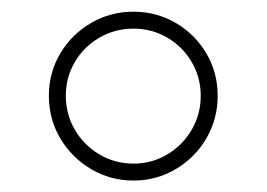

<svg xmlns="http://www.w3.org/2000/svg" viewBox="-20 -736 461 332"><path d="M64.5 -570.3Q64.5 -610.4 84.2 -643.6Q104 -676.8 137.5 -696.3Q170.9 -715.8 210.9 -715.8Q250.5 -715.8 283.9 -696.3Q317.4 -676.8 336.9 -643.6Q356.4 -610.4 356.4 -570.3Q356.4 -530.3 336.9 -496.8Q317.4 -463.4 283.9 -443.6Q250.5 -423.8 210.9 -423.8Q170.9 -423.8 137.5 -443.6Q104 -463.4 84.2 -496.8Q64.5 -530.3 64.5 -570.3ZM327.1 -570.3Q327.1 -602.1 311.5 -628.7Q295.9 -655.3 269.3 -670.9Q242.7 -686.5 210.9 -686.5Q178.7 -686.5 151.9 -670.9Q125 -655.3 109.4 -628.7Q93.8 -602.1 93.8 -570.3Q93.8 -538.6 109.4 -511.7Q125 -484.9 151.9 -469Q178.7 -453.1 210.9 -453.1Q242.7 -453.1 269.3 -469Q295.9 -484.9 311.5 -511.7Q327.1 -538.6 327.1 -570.3Z"/></svg>

Font: Pretendard Std Thin
Style: Regular
Weight: 100
Designer: Base glyphs from Inter by Rasmus Andersson; Hangeul glyphs from Noto Sans CJK(Source Han Sans) by Jang Soo-young and Kan
Foundry: Kil Hyung-jin
Version: Version 1.309